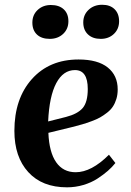

<svg xmlns="http://www.w3.org/2000/svg" viewBox="-20 -780 555 814"><path d="M413.1 -759.8Q446.8 -759.8 465.8 -741Q484.9 -722.2 484.9 -689.9Q484.9 -657.2 462.9 -636.2Q440.9 -615.2 407.2 -615.2Q373 -615.2 353 -634Q333 -652.8 333 -685.1Q333 -717.3 355.7 -738.5Q378.4 -759.8 413.1 -759.8ZM117.2 -684.1Q117.2 -716.8 139.6 -737.8Q162.1 -758.8 195.8 -758.8Q230.5 -758.8 250.2 -740.5Q270 -722.2 270 -689.9Q270 -657.2 247.6 -636.2Q225.1 -615.2 190.9 -615.2Q156.2 -615.2 136.7 -633.5Q117.2 -651.9 117.2 -684.1ZM313 -527.8Q394.5 -527.8 436.8 -493.9Q479 -460 479 -400.9Q479 -378.9 473.4 -360.6Q467.8 -342.3 458.7 -328.4Q449.7 -314.5 434.3 -302.5Q418.9 -290.5 404.3 -282.2Q389.6 -273.9 367.7 -265.9Q345.7 -257.8 328.1 -252.7Q310.5 -247.6 285.2 -241.2L185.1 -216.8Q188.5 -134.8 218 -92.3Q247.6 -49.8 300.8 -49.8Q367.7 -49.8 441.9 -124L469.2 -88.9Q455.6 -71.8 437.3 -55.7Q418.9 -39.6 393.1 -22.7Q367.2 -5.9 333.5 4.2Q299.8 14.2 264.2 14.2Q158.7 14.2 99.9 -50.3Q41 -114.7 41 -225.1Q41 -361.8 115.2 -444.8Q189.5 -527.8 313 -527.8ZM352.1 -402.8Q352.1 -482.9 297.9 -482.9Q248 -482.9 218.5 -427.5Q189 -372.1 184.1 -265.1L259.8 -284.2Q309.1 -296.9 330.6 -322Q352.1 -347.2 352.1 -402.8Z"/></svg>

Font: Literata SemiBold
Style: Italic
Weight: 650
Italic angle: -2.39999°
Designer: Latin by Veronika Burian and Jose Scaglione. Greek by Irene Vlachou. Cyrillic by Vera Evstafieva
Foundry: TypeTogether
Version: Version 3.021